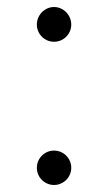

<svg xmlns="http://www.w3.org/2000/svg" viewBox="-20 -527 308 547"><path d="M85 -49C85 -22 107 0 134 0C161 0 183 -22 183 -49C183 -76 161 -98 134 -98C107 -98 85 -76 85 -49ZM85 -457C85 -430 107 -408 134 -408C161 -408 183 -430 183 -457C183 -484 161 -507 134 -507C107 -507 85 -484 85 -457Z"/></svg>

Font: Noto Sans Duployan
Style: Regular
Weight: 400
Designer: David Corbett
Foundry: David Corbett
Version: Version 3.002